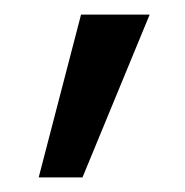

<svg xmlns="http://www.w3.org/2000/svg" viewBox="-20 -720 253 263"><path d="M33 -477 91 -700H185L93 -477Z"/></svg>

Font: Rethink Sans
Style: Regular
Weight: 400
Designer: The Rethink Sans project authors (Hans Thiessen). DM Sans designed by Colophon Foundry.
Foundry: Rethink Communications LLC
Version: Version 1.001